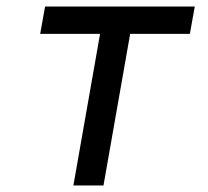

<svg xmlns="http://www.w3.org/2000/svg" viewBox="-20 -570 640 590"><path d="M287.5 -466H103.5L118.5 -550H578.5L563.5 -466H380L298 0H205.5Z"/></svg>

Font: JuliaMono MediumItalic
Style: Regular
Weight: 500
Italic angle: -9°
Monospace: yes
Designer: cormullion
Foundry: corm
Version: Version 0.049; ttfautohint (v1.8.4)